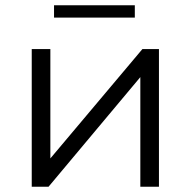

<svg xmlns="http://www.w3.org/2000/svg" viewBox="-20 -712 728 732"><path d="M101 0V-525H172V-108L523 -525H586V0H515V-418L165 0ZM186 -645V-692H494V-645Z"/></svg>

Font: MOST Montserrat
Style: Regular
Weight: 400
Designer: Julieta Ulanovsky
Foundry: Julieta Ulanovsky
Version: Version 8.000;March 11, 2024;FontCreator 15.0.0.2926 64-bit